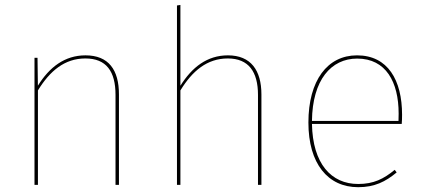

<svg xmlns="http://www.w3.org/2000/svg" viewBox="-20 -754 1728 783"><path d="M328.6 -528.3C244 -528.3 181.6 -480.1 134.5 -404.5L133 -518.3H120.7V0H134.7V-385.3C183.1 -464.4 243.3 -515.6 328.1 -515.6C413.6 -515.6 451.1 -463 451.1 -367.1V0H465.1V-368.8C465.1 -469.1 423.1 -528.3 328.6 -528.3Z M909.6 -528.3C825.1 -528.3 763.2 -480.2 715.7 -404.4V-733.8L701.7 -731.7V0H715.7V-385.3C764.1 -464.4 824.3 -515.6 909.1 -515.6C994 -515.6 1032.1 -461 1032.1 -367.1V0H1046.1V-368.8C1046.1 -467.1 1003.1 -528.3 909.6 -528.3Z M1619.7 -285.9C1619.7 -427 1561.9 -528.3 1435.9 -528.3C1315.4 -528.3 1237.7 -426 1237.7 -254.3C1237.7 -86.3 1317.3 9.4 1440.6 9.4C1507.6 9.4 1552.1 -13 1597.6 -50.8L1589.7 -61.4C1544.7 -24.3 1503.9 -3.7 1440.6 -3.7C1330.9 -3.7 1255.2 -86.2 1252.2 -248.6H1618.3C1619.3 -260.4 1619.7 -271.4 1619.7 -285.8ZM1605.1 -260.8H1252.2C1254.1 -428 1330.2 -515.1 1436.7 -515.1C1554 -515.1 1605.7 -419.4 1605.7 -290.6C1605.7 -277.1 1605.7 -270.8 1605.1 -260.8Z"/></svg>

Font: Fira Sans Hair
Style: Regular
Weight: 100
Designer: bBox Type GmbH & Carrois Corporate GbR & Edenspiekermann AG
Foundry: bBox Type GmbH & Carrois Corporate GbR & Edenspiekermann AG
Version: Version 4.300;PS 004.300;hotconv 1.0.88;makeotf.lib2.5.64775